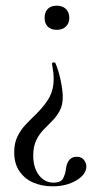

<svg xmlns="http://www.w3.org/2000/svg" viewBox="-20 -381 367 676"><path d="M180 -361Q200 -361 212 -349.5Q224 -338 224 -318Q224 -299 212 -287.5Q200 -276 180 -276Q159 -276 148 -287.5Q137 -299 137 -318Q137 -338 148 -349.5Q159 -361 180 -361ZM168 262Q195 262 202.5 246.5Q210 231 212 215Q213 204 217 194Q221 184 229 177.5Q237 171 250 171Q267 171 275.5 182Q284 193 284 205Q284 233 249 254Q214 275 165 275Q128 275 97.5 262Q67 249 48.5 222Q30 195 30 155Q30 123 41.5 99.5Q53 76 70.5 57.5Q88 39 106 22Q140 -12 154.5 -39.5Q169 -67 169 -102Q169 -114 167.5 -127Q166 -140 163 -157Q162 -160 168 -161Q174 -162 175 -159Q187 -131 194 -96Q201 -61 201 -40Q201 -11 190.5 8.5Q180 28 165 43.5Q150 59 134 75Q118 91 107.5 113Q97 135 97 167Q97 209 117 235.5Q137 262 168 262Z"/></svg>

Font: Cormorant Light
Style: Regular
Weight: 400
Version: Version 4.000